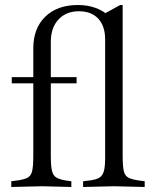

<svg xmlns="http://www.w3.org/2000/svg" viewBox="-20 -744 613 767"><path d="M25 3V-20L41 -22Q74 -26 89 -33.5Q104 -41 108.5 -61Q113 -81 113 -121V-551Q113 -631 161 -677.5Q209 -724 291 -724Q329 -724 360 -713Q391 -702 416 -680L391 -686L460 -724H470V-121Q470 -81 474.5 -61Q479 -41 494.5 -33.5Q510 -26 542 -22L558 -20V3L435 0L312 3V-20L337 -23Q363 -26 376.5 -34Q390 -42 395 -60.5Q400 -79 400 -113V-586Q400 -640 372.5 -669.5Q345 -699 295 -699Q244 -699 213.5 -666Q183 -633 183 -577V-121Q183 -82 187.5 -62Q192 -42 206.5 -34Q221 -26 249 -22L265 -20V3L148 0ZM27 -411V-436H119V-411ZM177 -411V-436H286V-411Z"/></svg>

Font: Baskervville
Style: Regular
Weight: 400
Designer: Alexis Faudot, Rémi Forte, Morgane Pierson, Rafael Ribas, Tanguy Vanlaeys, Rosalie Wagner, Thomas Huot-Marchand
Foundry: ANRT
Version: Version 1.100